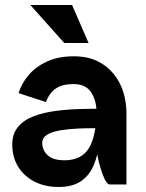

<svg xmlns="http://www.w3.org/2000/svg" viewBox="-20 -734 582 764"><path d="M266.8 -714 332.5 -562.8H235.8L100.8 -714ZM162.5 -328 53.8 -363.5Q66.2 -402.8 94.6 -436Q123 -469.2 168 -489.6Q213 -510 273.2 -510Q327.5 -510 366.9 -491.1Q406.2 -472.2 432.2 -440Q458.2 -407.8 470.8 -367.2Q483.2 -326.8 483.2 -283.2L364 -287.5Q364 -334.5 342.4 -367Q320.8 -399.5 273.2 -399.5Q227.8 -399.5 202.1 -381.8Q176.5 -364 162.5 -328ZM416.5 0Q407.5 0 398.4 -17.5Q389.2 -35 381.4 -60.4Q373.5 -85.8 368.8 -109.8Q364 -133.8 364 -145.8V-308.8L483.2 -283.2V0ZM399.8 -224.5Q360.2 -224.5 323.2 -223.6Q286.2 -222.8 254.5 -219.9Q222.8 -217 198.8 -210.8Q174.8 -204.5 161.4 -193.5Q148 -182.5 148 -165Q148 -148.2 156.8 -132.1Q165.5 -116 184.8 -106.1Q204 -96.2 236.2 -96.2Q305.8 -96.2 334.9 -146.4Q364 -196.5 364 -295.2H382.8Q382.8 -229.8 376.5 -173.8Q370.2 -117.8 352.9 -76.6Q335.5 -35.5 301.9 -12.8Q268.2 10 213.5 10Q158.5 10 116.9 -11.5Q75.2 -33 52 -71Q28.8 -109 28.8 -158.5Q28.8 -201.8 52 -229.2Q75.2 -256.8 114.2 -271.5Q153.2 -286.2 201.6 -292.6Q250 -299 300.4 -300.2Q350.8 -301.5 396.2 -301.5Z"/></svg>

Font: Haskoy
Style: Regular
Weight: 400
Designer: Ertekin Erdin
Foundry: Ertekin Erdin
Version: Version 1.500